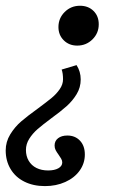

<svg xmlns="http://www.w3.org/2000/svg" viewBox="-49 -446 413 664"><path d="M-29.3 74.1Q-29.3 44.6 -13.7 18.9Q1.9 -6.8 24.5 -26.3Q47.1 -45.7 83.2 -71.6Q112.6 -93.4 129.3 -107.1Q146.1 -120.9 157.5 -137.5Q169 -154 169 -171.9Q169 -181.2 167.8 -190.5Q166.5 -199.8 164.2 -205.4L215.8 -220.8Q222.9 -209.7 226.5 -197.3Q230.1 -185 230.1 -171.4Q230.1 -143.4 215.9 -120.2Q201.7 -96.9 181.5 -78.9Q161.3 -60.8 128 -36.6Q97.9 -14.2 80.7 0.8Q63.6 15.8 52.1 34Q40.7 52.2 40.7 72.5Q40.7 93.8 50.2 110Q59.7 126.2 77.1 134.9Q94.4 143.5 117.3 143.5Q139.4 143.5 152.8 136Q166.3 128.4 166.3 115.6Q166.3 109.3 162.4 102.6Q158.6 95.9 153.9 89.5Q147 80.1 143.4 73.1Q139.8 66.2 139.8 57.3Q139.8 41.3 151.9 32Q163.9 22.7 183.9 22.7Q210.9 22.7 227.7 40.6Q244.4 58.4 244.4 88.3Q244.4 119.1 226.4 144.1Q208.4 169.2 176.7 183.4Q145.1 197.6 106.5 197.6Q66.2 197.6 35.3 182.2Q4.5 166.9 -12.4 138.6Q-29.3 110.4 -29.3 74.1ZM153.1 -352.4Q153.1 -383.2 174.8 -404.6Q196.4 -426.1 227.6 -426.1Q256.3 -426.1 274.4 -408.2Q292.5 -390.4 292.5 -362Q292.5 -331.2 270.8 -309.8Q249.1 -288.3 218 -288.3Q190 -288.3 171.6 -306.5Q153.1 -324.8 153.1 -352.4Z"/></svg>

Font: Playfair Micro SmCond SmLight
Style: Italic
Weight: 360
Width: 4
Italic angle: -15.6°
Designer: Claus Eggers Sørensen
Foundry: Claus Eggers Sørensen
Version: Version 2.203;Glyphs 3.3 (3326)